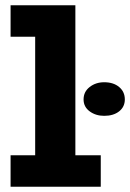

<svg xmlns="http://www.w3.org/2000/svg" viewBox="-20 -706 492 726"><path d="M113 -40V-686H265V-40ZM20 0V-119H361V0ZM20 -567V-686H255V-567ZM374 -268Q342 -268 319 -285Q296 -302 296 -330Q296 -359 319 -377Q342 -395 374 -395Q409 -395 430.5 -377Q452 -359 452 -330Q452 -302 430.5 -285Q409 -268 374 -268Z"/></svg>

Font: BioRhyme ExtraBold ExtraBold
Style: Regular
Weight: 800
Version: Version 1.600;gftools[0.9.33]